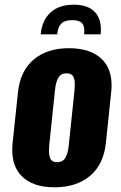

<svg xmlns="http://www.w3.org/2000/svg" viewBox="-20 -795 520 825"><path d="M154.8 -647.5Q160.6 -708 197.3 -741.5Q233.9 -774.9 296.9 -774.9Q359.4 -774.9 389.2 -741.7Q413.6 -714.4 413.6 -668Q413.6 -658.2 412.6 -647.5H341.3Q342.3 -654.8 342.3 -661.6Q342.3 -683.6 333.5 -694.3Q321.8 -708.5 290 -708.5Q258.3 -708.5 243.7 -694.1Q229 -679.7 225.6 -647.5ZM213.9 9.8Q120.1 9.8 72.3 -39.1Q32.7 -79.6 32.7 -150.9Q32.7 -165.5 34.2 -181.2L57.1 -397Q66.4 -489.7 124.3 -538.8Q182.1 -587.9 276.4 -587.9Q371.1 -587.9 419.4 -539.1Q459.5 -498.5 459.5 -428.2Q459.5 -413.1 457.5 -397L435.1 -181.2Q425.3 -88.4 366.9 -39.3Q308.6 9.8 213.9 9.8ZM225.1 -98.1Q249 -98.1 260.3 -116Q271.5 -133.8 275.4 -169.9L300.3 -407.7Q301.3 -419.4 301.3 -429.2Q301.8 -449.7 296.9 -461.9Q290 -480 265.6 -480Q242.2 -480 231 -461.4Q219.7 -442.9 216.3 -407.7L191.4 -169.9Q190.4 -158.7 190.4 -148.9Q190.4 -128.9 195.3 -116.2Q202.1 -97.7 225.1 -98.1Z"/></svg>

Font: Oswald
Style: Bold
Weight: 700
Designer: Vernon Adams
Foundry: Vernon Adams
Version: 3.0; ttfautohint (v0.94.23-7a4d-dirty) -l 8 -r 50 -G 200 -x 